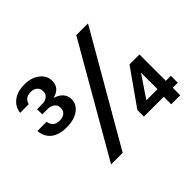

<svg xmlns="http://www.w3.org/2000/svg" viewBox="-156 -935 1158 1158"><g transform="rotate(-45 423.5 -355.5)"><path d="M166 -347Q101 -347 65 -375.5Q29 -404 24 -457H103Q110 -406 164 -406Q191 -406 207 -419Q223 -432 223 -455Q223 -480 205.5 -493.5Q188 -507 160 -507H116V-551H158Q186 -551 202.5 -564.5Q219 -578 219 -602Q219 -625 203.5 -638.5Q188 -652 162 -652Q112 -652 102 -608H28Q33 -653 69.5 -682Q106 -711 169 -711Q226 -711 264 -681.5Q302 -652 302 -608Q302 -546 237 -530V-528Q306 -506 306 -445Q306 -403 267.5 -375Q229 -347 166 -347ZM196 0 599 -700H699L295 0ZM709 0V-64H540V-120L701 -348H786V-123H829V-64H786V0ZM620 -123H715V-264Z"/></g></svg>

Font: AWOL-DM Medium
Style: Regular
Weight: 500
Designer: Colophon Foundry, Jonny Pinhorn, Mikhail Sharanda
Foundry: Colophon Foundry
Version: Version 1.000;Glyphs 3.2.3 (3260)